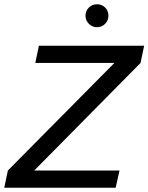

<svg xmlns="http://www.w3.org/2000/svg" viewBox="-38 -883 698 903"><path d="M-18 0 -1 -81 500 -587H128L145 -668H640L623 -587L123 -81H524L506 0ZM418 -755Q396 -755 380 -771Q364 -787 364 -809Q364 -832 380 -847.5Q396 -863 418 -863Q441 -863 456.5 -847.5Q472 -832 472 -809Q472 -787 456.5 -771Q441 -755 418 -755Z"/></svg>

Font: Atkinson Hyperlegible
Style: Italic
Weight: 400
Italic angle: -12°
Designer: Elliott Scott, Megan Eiswerth, Linus Boman, Theodore Petrosky
Foundry: Braille Institute
Version: Version 1.006; ttfautohint (v1.8.3)